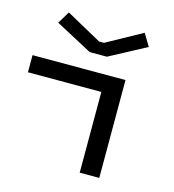

<svg xmlns="http://www.w3.org/2000/svg" viewBox="-94 -679 687 758"><g transform="rotate(15 250.0 -300.0)"><path d="M435 -550 405 -600 260 -520H240L95 -600L65 -550L215 -470H285ZM300 0H380V-400H0V-330H300Z"/></g></svg>

Font: KetosagCBd
Style: Regular
Weight: 500
Designer: gluk
Foundry: gluk
Version: Version 00.0024